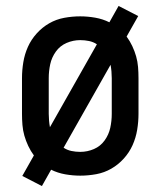

<svg xmlns="http://www.w3.org/2000/svg" viewBox="-20 -583 540 646"><path d="M121 43 55 9 94 -60Q83 -75 75 -92Q67 -109 62 -126.5Q57 -144 55.5 -162.5Q54 -181 54 -200V-320Q54 -347 58.5 -374Q63 -401 74 -425.5Q85 -450 103.5 -470.5Q122 -491 145.5 -504.5Q169 -518 196 -523Q223 -528 250 -528Q275 -528 300.5 -523.5Q326 -519 348 -508L379 -563L445 -529L406 -460Q417 -445 425 -428Q433 -411 438 -393.5Q443 -376 444.5 -357.5Q446 -339 446 -320V-200Q446 -173 441.5 -146Q437 -119 426 -94.5Q415 -70 396.5 -49.5Q378 -29 354.5 -15.5Q331 -2 304 3Q277 8 250 8Q225 8 199.5 3.5Q174 -1 152 -12ZM148 -155 306 -434Q294 -442 279.5 -445Q265 -448 250 -448Q226 -448 204 -438.5Q182 -429 168 -409.5Q154 -390 149 -367Q144 -344 144 -320V-200Q144 -189 145 -177.5Q146 -166 148 -155ZM250 -72Q274 -72 296 -81.5Q318 -91 332 -110.5Q346 -130 351 -153Q356 -176 356 -200V-320Q356 -331 355 -342.5Q354 -354 352 -365L194 -86Q206 -78 220.5 -75Q235 -72 250 -72Z"/></svg>

Font: Iosevka Term Medium
Style: Regular
Weight: 500
Monospace: yes
Designer: Belleve Invis
Foundry: Belleve Invis
Version: Version 26.3.1